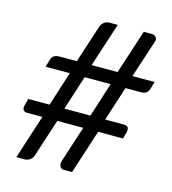

<svg xmlns="http://www.w3.org/2000/svg" viewBox="-107 -804 798 892"><g transform="rotate(15 292.0 -358.0)"><path d="M390 -212 321.5 0H282.5Q272.5 0 266.2 -6.8Q260 -13.5 260 -24.5Q260 -31.5 262 -37.5L318.5 -212H193.5L135.5 -33Q130 -15.5 118 -7.8Q106 0 92 0H53.5L122 -212H48.5Q27 -212 27 -232Q27 -235.5 27.8 -239.2Q28.5 -243 29.5 -248L37 -275.5H139.5L192.5 -441H76L86.5 -476.5Q90.5 -490.5 100.2 -497Q110 -503.5 129 -503.5H209.5L268.5 -685Q273.5 -699.5 284.8 -707.5Q296 -715.5 310.5 -715.5H349.5L280.5 -503.5H405.5L474.5 -715.5H513Q524 -715.5 531 -709.5Q538 -703.5 538 -693.5Q538 -688 536 -683.5L477 -503.5H584L573 -468Q569 -454 559.5 -447.5Q550 -441 531.5 -441H460L407 -275.5H498Q508 -275.5 514 -270.8Q520 -266 520 -255.5Q520 -252 519.5 -248.2Q519 -244.5 517.5 -239.5L509.5 -212ZM210.5 -275.5H336L389 -441H264Z"/></g></svg>

Font: LatoHex
Style: Italic
Weight: 400
Italic angle: -7°
Designer: Lukasz Dziedzic
Foundry: tyPoland Lukasz Dziedzic
Version: Version 1.104; Western+Polish opensource